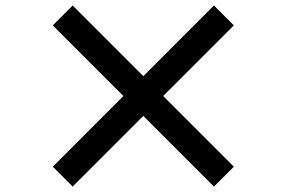

<svg xmlns="http://www.w3.org/2000/svg" viewBox="-20 -729 1040 698"><path d="M830.1 -123 757.8 -50.8 501 -307.6 244.1 -50.8 171.9 -123 428.7 -379.9 171.9 -636.7 244.1 -709 501 -452.1 757.8 -709 830.1 -636.7 573.2 -379.9Z"/></svg>

Font: Nasu
Style: Bold
Weight: 700
Designer: Ryoko NISHIZUKA (kana &amp; ideographs); Paul D. Hunt (Latin, Greek &amp; Cyrillic); Wenlong ZHANG (bopomofo); Sandoll C
Version: Version 2014.1215